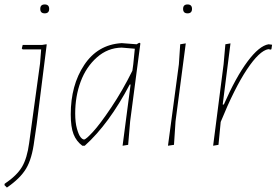

<svg xmlns="http://www.w3.org/2000/svg" viewBox="-60 -651 1243 863"><path d="M121 -611Q121 -631 141 -631Q161 -631 161 -611Q161 -591 141 -591Q121 -591 121 -611ZM148 -452 150 -451 105 -93 94 -18Q84 62 57.5 106.5Q31 151 -29 192L-40 181L-39 175Q16 138 39 99Q62 60 71 -8L120 -366L125 -429H42L38 -433L42 -449H129Z M485 -457H489L554 -452L566 -459L571 -456L525 -106L516 0L491 4L527 -271H523Q430 -94 321 4H310Q283 -16 270.5 -48Q258 -80 258 -137Q258 -268 318.5 -359Q379 -450 485 -457ZM278 -141Q278 -100 286 -72Q294 -44 302.5 -34Q311 -24 318 -24Q326 -24 357.5 -58Q389 -92 440 -168Q491 -244 535 -333L539 -362L546 -432L487 -437Q424 -436 375.5 -393Q327 -350 302.5 -284Q278 -218 278 -141Z M763 -611Q763 -631 783 -631Q803 -631 803 -611Q803 -591 783 -591Q763 -591 763 -611ZM775 -456 729 -106 722 0 695 4 744 -362 750 -452Z M976 -456 941 -181H946Q1000 -304 1052.5 -374.5Q1105 -445 1147 -452L1163 -450L1160 -430L1157 -428L1146 -430Q1106 -423 1050 -339Q994 -255 932 -103L922 0L898 4L945 -362L953 -452Z"/></svg>

Font: Alegreya Sans SC Thin
Style: Italic
Weight: 100
Italic angle: -7°
Designer: Juan Pablo del Peral
Foundry: Huerta Tipografica
Version: Version 2.007